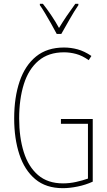

<svg xmlns="http://www.w3.org/2000/svg" viewBox="-20 -972 560 1002"><path d="M298 -351H464V-24Q427 -7 385 1.5Q343 10 308 10Q220 10 164 -37Q108 -84 81 -166.5Q54 -249 54 -354Q54 -464 82.5 -547.5Q111 -631 168.5 -677.5Q226 -724 314 -724Q350 -724 385 -714.5Q420 -705 457 -680L443 -658Q409 -682 377 -690.5Q345 -699 314 -699Q233 -699 181 -655Q129 -611 104.5 -533Q80 -455 80 -354Q80 -255 104 -178.5Q128 -102 178.5 -58.5Q229 -15 309 -15Q343 -15 377 -22.5Q411 -30 439 -40V-326H298ZM276 -795Q263 -820 246.5 -849Q230 -878 214.5 -904Q199 -930 188 -945V-952H204Q224 -927 247 -893Q270 -859 288 -826Q308 -859 328 -888.5Q348 -918 373 -952H389V-945Q367 -913 343.5 -871.5Q320 -830 300 -795Z"/></svg>

Font: Noto Sans ExtraCondensed Thin
Style: Regular
Weight: 100
Width: 2
Designer: Monotype Design Team
Foundry: Monotype Imaging Inc.
Version: Version 2.013; ttfautohint (v1.8.4.7-5d5b)